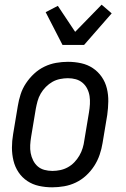

<svg xmlns="http://www.w3.org/2000/svg" viewBox="-20 -792 540 820"><path d="M203 8Q174 8 146.5 2Q119 -4 96.5 -19Q74 -34 59 -56.5Q44 -79 37.5 -106Q31 -133 31 -161.5Q31 -190 36 -219L56 -339Q60 -364 68 -389Q76 -414 91 -436.5Q106 -459 126 -477.5Q146 -496 170 -507.5Q194 -519 219.5 -523.5Q245 -528 270 -528Q299 -528 326.5 -522Q354 -516 376.5 -501Q399 -486 414.5 -463.5Q430 -441 436.5 -414Q443 -387 442.5 -358.5Q442 -330 438 -301L418 -181Q414 -156 405.5 -131Q397 -106 382.5 -83.5Q368 -61 348 -42.5Q328 -24 304 -12.5Q280 -1 254 3.5Q228 8 203 8ZM204 -62Q220 -62 237 -65.5Q254 -69 269.5 -77.5Q285 -86 297.5 -99Q310 -112 319 -127.5Q328 -143 333 -159.5Q338 -176 340 -192L360 -312Q363 -330 364 -347.5Q365 -365 362.5 -381.5Q360 -398 352.5 -413Q345 -428 332.5 -438.5Q320 -449 304 -453.5Q288 -458 270 -458Q254 -458 236.5 -454.5Q219 -451 204 -442.5Q189 -434 176 -421Q163 -408 154 -392.5Q145 -377 140.5 -360.5Q136 -344 133 -328L113 -208Q110 -190 109 -172.5Q108 -155 111 -138.5Q114 -122 121.5 -107Q129 -92 141 -81.5Q153 -71 169.5 -66.5Q186 -62 204 -62ZM247 -600 175 -740 227 -767 301 -656 414 -772 457 -735 339 -600Z"/></svg>

Font: Iosevka Fixed
Style: Italic
Weight: 400
Italic angle: -9°
Monospace: yes
Designer: Belleve Invis
Foundry: Belleve Invis
Version: Version 33.2.4